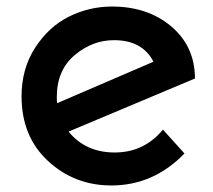

<svg xmlns="http://www.w3.org/2000/svg" viewBox="-20 -560 652 588"><path d="M323 -540Q432 -540 504 -479.5Q576 -419 577 -322L578 -320L190 -157Q242 -93 331.5 -93Q421 -93 479 -163L545 -90Q450 8 321 8Q208 8 127 -67Q46 -142 46 -265Q46 -350 88 -414.5Q130 -479 192 -509.5Q254 -540 323 -540ZM154 -263Q154 -250 155 -244L450 -371Q416 -437 329 -437Q263 -437 208.5 -391Q154 -345 154 -263Z"/></svg>

Font: Montserrat Alternates
Style: Regular
Weight: 400
Designer: Julieta Ulanovsky
Foundry: Julieta Ulanovsky
Version: Version 2.001